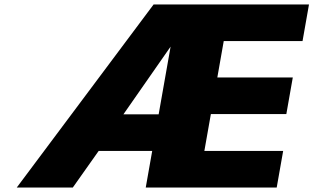

<svg xmlns="http://www.w3.org/2000/svg" viewBox="-20 -845 1412 865"><path d="M748.6 -635 694.8 -330H536.1ZM424.5 -165H665.7L636.6 0H1226.6L1255.7 -165H900.7L930 -331H1270L1299.1 -496H959.1L988 -660H1343L1372.1 -825H672.1L55.4 0H307.9Z"/></svg>

Font: Hussar Wysoki
Style: Obl
Weight: 700
Foundry: Cannot Into Space Fonts
Version: Version 0.92